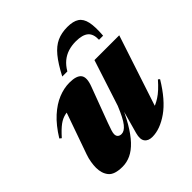

<svg xmlns="http://www.w3.org/2000/svg" viewBox="-196 -867 1027 1027"><g transform="rotate(-45 317.0 -354.0)"><path d="M328.5 -61 383 -257.5 389 -245Q360 -174.5 331 -125Q302 -75.5 272.8 -44.5Q243.5 -13.5 213 0.8Q182.5 15 150.5 15Q89.5 15 67.5 -12.2Q45.5 -39.5 45.5 -82Q45.5 -100 49.2 -123Q53 -146 60.5 -167L161.5 -453L198.5 -403Q160 -405 134 -399.8Q108 -394.5 84 -376.8Q60 -359 28 -323L17.5 -331.5Q56 -394 98 -432Q140 -470 182.8 -487.2Q225.5 -504.5 267 -504.5Q320.5 -504.5 337.8 -481.8Q355 -459 335 -406.5L260 -206Q250 -178.5 245.5 -164Q241 -149.5 241 -140.5Q241 -126.5 249 -119.5Q257 -112.5 270 -112.5Q280.5 -112.5 291 -118.8Q301.5 -125 312.8 -139Q324 -153 336 -176.2Q348 -199.5 362 -233.5L447 -495H634.5L485 -41.5L426.5 -79.5Q451.5 -80.5 479 -86.5Q506.5 -92.5 539.8 -113.8Q573 -135 614 -182L623 -174.5Q563 -75 498.5 -30Q434 15 376 15Q345 15 331.5 -3.8Q318 -22.5 328.5 -61ZM447 -636.5Q415.5 -636.5 388.8 -628Q362 -619.5 340.2 -601.5Q318.5 -583.5 301.5 -554.5H263Q296.5 -619 326.8 -655.5Q357 -692 391 -707.5Q425 -723 469.5 -723Q513.5 -723 537.2 -707.2Q561 -691.5 569 -654.8Q577 -618 572 -554.5H541Q542.5 -598 519.8 -617.2Q497 -636.5 447 -636.5Z"/></g></svg>

Font: Newsreader 60pt ExtraBold
Style: Italic
Weight: 800
Italic angle: -17°
Designer: Hugues Gentile
Foundry: Production Type
Version: Version 1.003